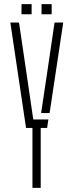

<svg xmlns="http://www.w3.org/2000/svg" viewBox="-20 -909 356 929"><path d="M137 0V-290H106L30 -800H72L108 -556L141 -331H214L208 -290H177V0ZM179 -362 208 -556 244 -800H286L220 -362ZM181 -840V-889H230V-840ZM84 -840V-889H133V-840Z"/></svg>

Font: Big Shoulders Stencil Text SC Thin
Style: Regular
Weight: 100
Designer: Patric King
Foundry: XO Type Co
Version: Version 2.001